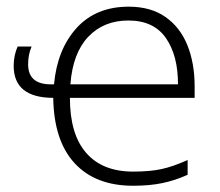

<svg xmlns="http://www.w3.org/2000/svg" viewBox="-20 -561 676 590"><path d="M375.5 -540.5Q443.4 -540.5 488.5 -508.8Q533.7 -477.1 555.9 -421.9Q578.1 -366.7 578.1 -295.9V-260.3H194.8Q194.8 -148.4 244.9 -91.1Q294.9 -33.7 389.2 -33.7Q440.9 -33.7 476.6 -41.5Q512.2 -49.3 556.6 -69.3V-23.9Q517.6 -6.3 478.5 1.7Q439.5 9.8 389.2 9.8Q273.4 9.8 209.5 -59.3Q145.5 -128.4 143.6 -260.3Q22 -260.7 22 -358.9Q22 -375.5 25.4 -390.9Q28.8 -406.2 34.2 -418H77.1Q66.4 -393.6 66.4 -363.3Q66.4 -301.8 136.7 -301.8H146Q155.8 -409.2 215.3 -474.9Q274.9 -540.5 375.5 -540.5ZM374.5 -498Q298.8 -498 251.2 -448Q203.6 -397.9 196.3 -301.8H526.9Q527.3 -389.6 490 -443.8Q452.6 -498 374.5 -498Z"/></svg>

Font: Open Sans Light
Style: Regular
Weight: 300
Designer: Monotype Design Team
Foundry: Monotype Imaging Inc.
Version: Version 3.000; ttfautohint (v1.8.4)